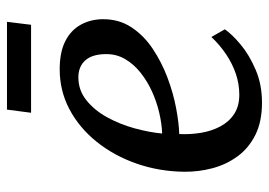

<svg xmlns="http://www.w3.org/2000/svg" viewBox="-130 -630 770 550"><g transform="rotate(-90 255.0 -355.0)"><path d="M446 -96Q432.5 -76 402.8 -51Q373 -26 330.5 -7.8Q288 10.5 236 10.5Q181.5 10.5 143.5 -8.5Q105.5 -27.5 82 -59.8Q58.5 -92 48 -131.8Q37.5 -171.5 38 -213Q39 -285 61.5 -349.2Q84 -413.5 123.8 -463Q163.5 -512.5 216.5 -540.8Q269.5 -569 331.5 -569Q380.5 -569 412 -553Q443.5 -537 459 -509Q474.5 -481 475 -446.5Q475.5 -399.5 452 -363.8Q428.5 -328 390.2 -302.5Q352 -277 307.5 -260.2Q263 -243.5 220.2 -235.5Q177.5 -227.5 146 -226.5Q144.5 -195 149.5 -164.5Q154.5 -134 167.8 -109Q181 -84 203.5 -69.2Q226 -54.5 258.5 -54.5Q289 -54.5 318 -64.2Q347 -74 374 -92Q401 -110 424 -134.5ZM308.5 -515.5Q271.5 -515.5 242.8 -492.5Q214 -469.5 194 -433Q174 -396.5 162.5 -354.8Q151 -313 147.5 -275.5Q175.5 -276.5 206.8 -283.8Q238 -291 267.8 -304.5Q297.5 -318 322 -337.5Q346.5 -357 361 -382Q375.5 -407 375 -437.5Q374.5 -476.5 356.8 -496Q339 -515.5 308.5 -515.5ZM216 -720H467.5L459 -651H207Z"/></g></svg>

Font: Merriweather Light 18pt
Style: Italic
Weight: 400
Italic angle: -7.8°
Version: Version 2.101